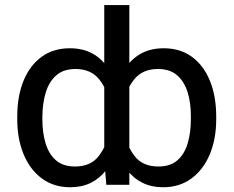

<svg xmlns="http://www.w3.org/2000/svg" viewBox="-20 -748 945 777"><path d="M855 -275.4V-265.6Q855 -185.5 828.9 -123.3Q802.7 -61 754.6 -25.6Q706.5 9.8 639.6 9.8Q593.3 9.8 556.9 -8.1Q520.5 -25.9 494.6 -60.1Q468.8 -94.2 452.9 -143.6Q437 -192.9 431.2 -256.3V-286.1Q439 -370.1 464.4 -429.7Q489.7 -489.3 534.2 -521Q578.6 -552.7 642.6 -552.7Q709 -552.7 756.3 -518.3Q803.7 -483.9 829.3 -421.6Q855 -359.4 855 -275.4ZM752.4 -265.6V-275.4Q752.9 -329.6 739.7 -373.3Q726.6 -417 697.3 -442.9Q668 -468.8 619.1 -468.8Q557.1 -468.8 523.4 -427.2Q489.7 -385.7 479 -324.7V-217.8Q493.2 -157.2 525.4 -115.7Q557.6 -74.2 621.1 -74.2Q669.4 -74.2 698.2 -99.6Q727.1 -125 739.7 -168.5Q752.4 -211.9 752.4 -265.6ZM401.9 -103.5V-727.5H503.4V0H410.2ZM49.8 -265.6V-275.4Q49.8 -359.4 75.4 -421.6Q101.1 -483.9 148.7 -518.3Q196.3 -552.7 262.7 -552.7Q326.7 -552.7 370.8 -521Q415 -489.3 440.4 -429.7Q465.8 -370.1 472.7 -286.1V-256.3Q467.3 -192.9 451.7 -143.6Q436 -94.2 409.9 -60.1Q383.8 -25.9 347.4 -8.1Q311 9.8 264.2 9.8Q197.8 9.8 149.7 -25.6Q101.6 -61 75.7 -123.3Q49.8 -185.5 49.8 -265.6ZM151.4 -275.4V-265.6Q151.4 -211.9 164.3 -168.5Q177.2 -125 206.1 -99.6Q234.9 -74.2 283.7 -74.2Q346.7 -74.2 378.9 -115.7Q411.1 -157.2 424.8 -217.8V-324.7Q415 -385.3 381.3 -427Q347.7 -468.8 285.6 -468.8Q236.8 -468.8 207.5 -442.9Q178.2 -417 165 -373.3Q151.9 -329.6 151.4 -275.4Z"/></svg>

Font: Inter Variable LoSnoCo
Style: Regular
Weight: 400
Designer: Rasmus Andersson
Foundry: rsms
Version: Version 4.000;git-a52131595; featfreeze: case,dlig,ss01,ss02